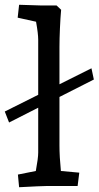

<svg xmlns="http://www.w3.org/2000/svg" viewBox="-54 -779 413 804"><path d="M21 -48 96 -63Q106 -117 106 -140V-328L-16 -266L-34 -312L106 -382V-612Q106 -638 97 -688L20 -705L26 -759L121 -756H183L202 -738Q199 -706 197 -660.5Q195 -615 195 -582V-426L329 -493L339 -446L195 -373V-170Q195 -123 201 -63L278 -56L271 0H138Q119 0 26 5Z"/></svg>

Font: Andada Pro Medium
Style: Regular
Weight: 500
Designer: Carolina Giovagnoli
Foundry: Huerta Tipografica
Version: Version 3.005; ttfautohint (v1.8.4)